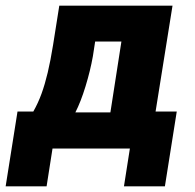

<svg xmlns="http://www.w3.org/2000/svg" viewBox="-38 -526 690 680"><path d="M-18 134 24 -131H80Q97 -161 109 -194Q121 -227 131 -269Q141 -311 150 -367L172 -506H573L513 -131H588L546 134H401L422 0H148L127 134ZM229 -128H353L392 -379H299L291 -327Q282 -276 265 -220.5Q248 -165 229 -128Z"/></svg>

Font: Nunito Sans 7pt Condensed Black
Style: Italic
Weight: 900
Width: 3
Italic angle: -9°
Designer: Vernon Adams
Foundry: Vernon Adams
Version: Version 3.101;gftools[0.9.27]